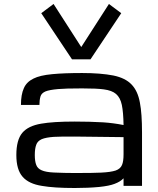

<svg xmlns="http://www.w3.org/2000/svg" viewBox="-20 -944 802 975"><path d="M359.4 10.7Q253.9 10.7 192.9 0Q126.5 -10.3 95.2 -45.9Q63 -82 63 -156.7Q63 -233.4 93.3 -269.5Q123 -304.7 188.5 -315.9Q249.5 -326.7 359.4 -326.7Q434.1 -326.7 503.4 -322.8Q556.2 -319.3 607.4 -309.1Q606.4 -374 598.6 -411.6Q590.8 -448.2 569.3 -466.8Q548.3 -484.9 506.8 -490.2Q471.2 -495.1 397 -495.1Q310.5 -495.1 274.9 -491.7Q230.5 -487.8 210.4 -479.5Q190.4 -470.7 185.5 -454.1Q180.2 -435.1 180.2 -411.1H86.4Q86.4 -463.9 101.1 -496.1Q114.7 -527.8 149.9 -544.9Q182.1 -561.5 245.1 -567.4Q305.2 -573.2 397 -573.2Q491.2 -573.2 556.2 -560.5Q616.7 -547.9 647.9 -515.1Q679.7 -482.4 690.4 -422.9Q701.2 -367.7 701.2 -270.5V0H607.4V-38.6Q590.8 -21 561.5 -10.3Q535.2 0 483.9 5.4Q427.7 10.7 359.4 10.7ZM359.4 -65.4Q457.5 -65.4 492.7 -67.4Q542.5 -69.8 567.4 -78.1Q591.8 -86.9 599.6 -106.4Q607.4 -124 607.4 -161.1V-247.6L359.4 -250.5Q293.5 -251 253.4 -249Q212.9 -246.1 191.9 -237.3Q170.4 -227.5 164.1 -209Q156.7 -189.5 156.7 -156.7Q156.7 -125 164.1 -106.4Q170.9 -87.9 191.9 -79.1Q212.9 -69.8 253.4 -67.9Q308.6 -65.4 359.4 -65.4ZM189.5 -877 252 -923.8 392.6 -705.1 533.2 -923.8 595.7 -877 439.5 -642.6H345.7Z"/></svg>

Font: Michroma+
Style: Regular
Weight: 400
Designer: beogot
Foundry: beogot
Version: Version